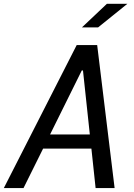

<svg xmlns="http://www.w3.org/2000/svg" viewBox="-42 -960 682 980"><path d="M543 0 454 -730H349.5L-22.5 0H78L178 -201.5H424.5L446 0ZM213.5 -273.5 375.5 -600.5H381.5L416.5 -273.5ZM376 -820 503.5 -940.5H608L458.5 -820Z"/></svg>

Font: Monaspace Argon
Style: Italic
Weight: 400
Italic angle: -11°
Designer: Riley Cran & the Lettermatic Team
Foundry: Lettermatic
Version: Version 1.101 (Monaspace Argon)